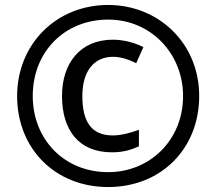

<svg xmlns="http://www.w3.org/2000/svg" viewBox="-20 -744 872 774"><path d="M416 10C629 10 783 -144 783 -357C783 -570 619 -724 416 -724C205 -724 49 -564 49 -357C49 -144 203 10 416 10ZM416 -50C239 -50 112 -182 112 -357C112 -536 241 -665 416 -665C590 -665 718 -526 718 -357C718 -178 583 -50 416 -50ZM431 -130C478 -130 508 -140 540 -154V-221C507 -208 466 -198 435 -198C347 -198 312 -255 312 -357C312 -455 357 -515 436 -515C464 -515 496 -506 529 -489L558 -554C521 -573 476 -584 435 -584C303 -584 230 -489 230 -357C230 -220 297 -130 431 -130Z"/></svg>

Font: Noto Sans Tai Tham SemiBold
Style: Regular
Weight: 600
Designer: Monotype Design Team 2013. Revised by David WIlliams 2020
Foundry: Monotype Imaging Inc.
Version: Version 2.002